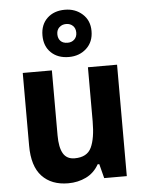

<svg xmlns="http://www.w3.org/2000/svg" viewBox="-57 -883 710 939"><g transform="rotate(-5 297.5 -413.5)"><path d="M528 -547V0H417L399 -70H391Q368 -29 328 -9.5Q288 10 240 10Q158 10 111.5 -39.5Q65 -89 65 -190V-547H208V-228Q208 -169 225.5 -139Q243 -109 282 -109Q343 -109 364 -153.5Q385 -198 385 -282V-547ZM297 -605Q243 -605 210 -636.5Q177 -668 177 -721Q177 -774 210 -805.5Q243 -837 297 -837Q348 -837 383 -805.5Q418 -774 418 -722Q418 -669 383.5 -637Q349 -605 297 -605ZM297 -675Q317 -675 330 -687.5Q343 -700 343 -721Q343 -742 330 -754.5Q317 -767 297 -767Q277 -767 263.5 -754.5Q250 -742 250 -721Q250 -700 262 -687.5Q274 -675 297 -675Z"/></g></svg>

Font: Noto Sans Lao UI SemCond
Style: Bold
Weight: 700
Width: 4
Designer: Monotype Design Team
Foundry: Monotype Imaging Inc.
Version: Version 2.000; ttfautohint (v1.8.4.7-5d5b)